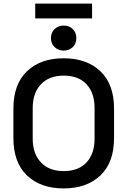

<svg xmlns="http://www.w3.org/2000/svg" viewBox="-20 -1040 713 1074"><path d="M336 14Q207 14 131 -58.5Q55 -131 55 -268V-432Q55 -569 131 -641.5Q207 -714 336 -714Q465 -714 541.5 -641.5Q618 -569 618 -432V-268Q618 -131 541.5 -58.5Q465 14 336 14ZM336 -83Q419 -83 464 -131.5Q509 -180 509 -264V-436Q509 -520 464 -568.5Q419 -617 336 -617Q255 -617 209 -568.5Q163 -520 163 -436V-264Q163 -180 209 -131.5Q255 -83 336 -83ZM336 -757Q306 -757 285.5 -776.5Q265 -796 265 -827Q265 -858 285.5 -877.5Q306 -897 336 -897Q367 -897 387 -877.5Q407 -858 407 -827Q407 -796 387 -776.5Q367 -757 336 -757ZM177 -937V-1020H495V-937Z"/></svg>

Font: Space Grotesk Medium
Style: Regular
Weight: 500
Designer: Florian Karsten
Foundry: Florian Karsten
Version: Version 2.000